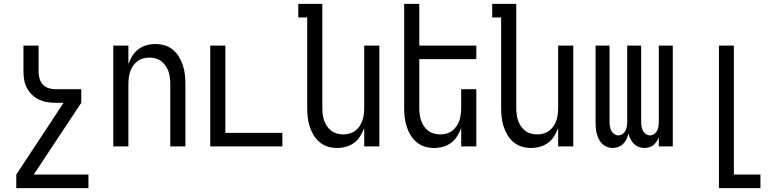

<svg xmlns="http://www.w3.org/2000/svg" viewBox="-20 -755 4040 990"><path d="M436 215H64V145L308 -225H266Q244 -225 222.5 -228.5Q201 -232 181 -241.5Q161 -251 145 -266.5Q129 -282 119 -301Q109 -320 105 -341.5Q101 -363 101 -385V-520H179V-385Q179 -367 184 -349.5Q189 -332 201 -319Q213 -306 230.5 -300.5Q248 -295 266 -295H399V-225L154 145H436Z M564 0V-520H642V-425Q650 -447 662.5 -467Q675 -487 693.5 -501Q712 -515 735 -521.5Q758 -528 781 -528Q806 -528 829.5 -521Q853 -514 872 -498Q891 -482 903.5 -461Q916 -440 923.5 -416.5Q931 -393 933.5 -368.5Q936 -344 936 -320V0H858V-320Q858 -337 856 -353.5Q854 -370 849 -385.5Q844 -401 834.5 -415Q825 -429 812 -439Q799 -449 783 -453.5Q767 -458 750 -458Q733 -458 717 -453.5Q701 -449 688 -439Q675 -429 665.5 -415Q656 -401 651 -385.5Q646 -370 644 -353.5Q642 -337 642 -320V0Z M1064 0V-520H1142V-70H1436V0Z M1719 8Q1694 8 1670.5 1Q1647 -6 1628 -22Q1609 -38 1596.5 -59Q1584 -80 1576.5 -103.5Q1569 -127 1566.5 -151.5Q1564 -176 1564 -200V-665H1518V-735H1642V-200Q1642 -183 1644 -166.5Q1646 -150 1651 -134.5Q1656 -119 1665.5 -105Q1675 -91 1688 -81Q1701 -71 1717 -66.5Q1733 -62 1750 -62Q1767 -62 1783 -66.5Q1799 -71 1812 -81Q1825 -91 1834.5 -105Q1844 -119 1849 -134.5Q1854 -150 1856 -166.5Q1858 -183 1858 -200V-520H1936V0H1858V-95Q1850 -73 1837.5 -53Q1825 -33 1806.5 -19Q1788 -5 1765 1.5Q1742 8 1719 8Z M2219 8Q2194 8 2170.5 1Q2147 -6 2128 -22Q2109 -38 2096.5 -59Q2084 -80 2076.5 -103.5Q2069 -127 2066.5 -151.5Q2064 -176 2064 -200V-735H2142V-520H2436V-450H2142V-200Q2142 -183 2144 -166.5Q2146 -150 2151 -134.5Q2156 -119 2165.5 -105Q2175 -91 2188 -81Q2201 -71 2217 -66.5Q2233 -62 2250 -62Q2267 -62 2283 -66.5Q2299 -71 2312 -81Q2325 -91 2334.5 -105Q2344 -119 2349 -134.5Q2354 -150 2356 -166.5Q2358 -183 2358 -200V-295H2436V0H2358V-95Q2350 -73 2337.5 -53Q2325 -33 2306.5 -19Q2288 -5 2265 1.5Q2242 8 2219 8Z M2719 8Q2694 8 2670.5 1Q2647 -6 2628 -22Q2609 -38 2596.5 -59Q2584 -80 2576.5 -103.5Q2569 -127 2566.5 -151.5Q2564 -176 2564 -200V-665H2518V-735H2642V-200Q2642 -183 2644 -166.5Q2646 -150 2651 -134.5Q2656 -119 2665.5 -105Q2675 -91 2688 -81Q2701 -71 2717 -66.5Q2733 -62 2750 -62Q2767 -62 2783 -66.5Q2799 -71 2812 -81Q2825 -91 2834.5 -105Q2844 -119 2849 -134.5Q2854 -150 2856 -166.5Q2858 -183 2858 -200V-520H2936V0H2858V-95Q2850 -73 2837.5 -53Q2825 -33 2806.5 -19Q2788 -5 2765 1.5Q2742 8 2719 8Z M3139 8Q3124 8 3110 2.5Q3096 -3 3085 -13.5Q3074 -24 3067.5 -38Q3061 -52 3057 -66.5Q3053 -81 3052 -96Q3051 -111 3051 -126V-520H3123V-126Q3123 -115 3125 -103Q3127 -91 3132 -81Q3137 -71 3147 -64Q3157 -57 3168 -57Q3180 -57 3190 -64Q3200 -71 3205 -81Q3210 -91 3212 -103Q3214 -115 3214 -126V-520H3286V-126Q3286 -115 3288 -103Q3290 -91 3295 -81Q3300 -71 3310 -64Q3320 -57 3332 -57Q3343 -57 3353 -64Q3363 -71 3368 -81Q3373 -91 3375 -103Q3377 -115 3377 -126V-520H3449V0H3377V-46Q3372 -35 3365 -24.5Q3358 -14 3348.5 -6.5Q3339 1 3327 4.5Q3315 8 3302 8Q3287 8 3273 2.5Q3259 -3 3248.5 -13.5Q3238 -24 3231 -38Q3224 -52 3220 -66Q3217 -52 3210.5 -38Q3204 -24 3193.5 -13.5Q3183 -3 3168.5 2.5Q3154 8 3139 8Z M3687 215V-520H3764V145H3901V215Z"/></svg>

Font: Iosevka
Style: Regular
Weight: 400
Monospace: yes
Designer: Belleve Invis
Foundry: Belleve Invis
Version: Version 33.2.3; ttfautohint (v1.8.4)